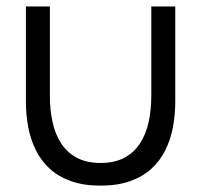

<svg xmlns="http://www.w3.org/2000/svg" viewBox="-20 -560 621 593"><path d="M60 -246.3V-540H134V-264.3Q134 -219.8 142.5 -181.9Q151 -144 169.8 -115.8Q188.7 -87.7 218.4 -72.2Q248.2 -56.7 290.7 -56.7Q333.2 -56.7 362.9 -72.2Q392.7 -87.7 411.5 -115.8Q430.3 -144 438.8 -181.9Q447.3 -219.8 447.3 -264.3V-540H521.3V-246.3Q521.3 -205.5 514.1 -167.2Q506.8 -128.8 490.6 -96.1Q474.3 -63.3 447.5 -38.8Q420.7 -14.3 381.9 -0.5Q343.2 13.3 290.7 13.3Q238.2 13.3 199.4 -0.5Q160.7 -14.3 133.8 -38.8Q107 -63.3 90.8 -96.1Q74.5 -128.8 67.2 -167.2Q60 -205.5 60 -246.3Z"/></svg>

Font: Manrope Variable Light
Style: Regular
Weight: 200
Designer: Mikhail Sharanda
Foundry: Mikhail Sharanda
Version: Version 4.505